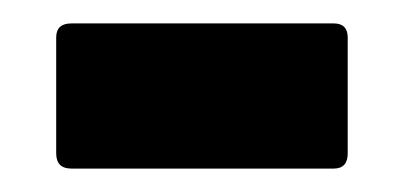

<svg xmlns="http://www.w3.org/2000/svg" viewBox="-20 -289 344 164"><path d="M41 -145Q28 -145 28 -158V-257Q28 -269 41 -269H265Q277 -269 277 -257V-158Q277 -145 265 -145Z"/></svg>

Font: Zain Black
Style: Regular
Weight: 900
Designer: Zain,Boutros
Foundry: Mobile Telecommunications Company (Zain), 2024
Version: Version 1.50; ttfautohint (v1.8.4)